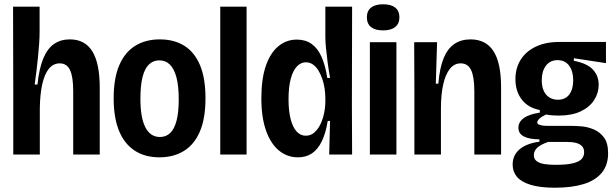

<svg xmlns="http://www.w3.org/2000/svg" viewBox="-20 -722 2876 897"><path d="M42 0V-288L41 -691H165V-571Q165 -550 163 -519.5Q161 -489 157.5 -455Q154 -421 150 -387.5Q146 -354 142 -327H155Q163 -403 182.5 -449.5Q202 -496 233 -517Q264 -538 306 -538Q377 -538 411.5 -482Q446 -426 446 -311V0H322V-296Q322 -364 307 -395Q292 -426 259 -426Q229 -426 208.5 -401Q188 -376 177.5 -329Q167 -282 166 -216V0Z M725 13Q657 13 609 -18.5Q561 -50 536 -111Q511 -172 511 -262Q511 -357 537.5 -418Q564 -479 612.5 -508.5Q661 -538 726 -538Q794 -538 841.5 -508Q889 -478 914.5 -417.5Q940 -357 940 -263Q940 -169 914 -108Q888 -47 839.5 -17Q791 13 725 13ZM727 -82Q756 -82 775.5 -101Q795 -120 805 -159Q815 -198 815 -257Q815 -320 804.5 -360Q794 -400 774 -420Q754 -440 724 -440Q696 -440 676 -421Q656 -402 646 -362.5Q636 -323 636 -261Q636 -171 659.5 -126.5Q683 -82 727 -82Z M1009 0V-691H1132V0Z M1372 13Q1322 13 1283.5 -18.5Q1245 -50 1223 -111.5Q1201 -173 1201 -263Q1201 -354 1222 -414.5Q1243 -475 1280.5 -506Q1318 -537 1367 -537Q1407 -537 1435.5 -517Q1464 -497 1482 -457Q1500 -417 1509 -358H1522Q1515 -397 1510.5 -432Q1506 -467 1503 -497Q1500 -527 1500 -550V-691H1625L1624 -238L1625 0H1518L1522 -157H1511Q1502 -100 1483.5 -62Q1465 -24 1437.5 -5.5Q1410 13 1372 13ZM1409 -88Q1431 -88 1448 -102.5Q1465 -117 1476.5 -140.5Q1488 -164 1494 -192.5Q1500 -221 1500 -249V-263Q1500 -285 1496.5 -308.5Q1493 -332 1485.5 -354Q1478 -376 1467 -393.5Q1456 -411 1441.5 -421Q1427 -431 1409 -431Q1385 -431 1366.5 -411Q1348 -391 1338 -352.5Q1328 -314 1328 -258Q1328 -205 1337.5 -167Q1347 -129 1365 -108.5Q1383 -88 1409 -88Z M1708 0V-525H1832V0ZM1770 -580Q1733 -580 1713.5 -595.5Q1694 -611 1694 -641Q1694 -671 1713.5 -686.5Q1733 -702 1770 -702Q1807 -702 1826.5 -686.5Q1846 -671 1846 -641Q1846 -612 1826.5 -596Q1807 -580 1770 -580Z M1916 0V-300L1915 -525H2022L2016 -331H2028Q2034 -405 2052.5 -450Q2071 -495 2102.5 -516.5Q2134 -538 2178 -538Q2250 -538 2285.5 -483Q2321 -428 2321 -314V0H2196V-295Q2196 -363 2181 -394.5Q2166 -426 2132 -426Q2102 -426 2081.5 -400Q2061 -374 2050.5 -327Q2040 -280 2040 -215V0Z M2573 155Q2503 155 2459 141.5Q2415 128 2395 104Q2375 80 2375 47Q2375 3 2407.5 -24.5Q2440 -52 2500 -60V-71Q2455 -71 2428.5 -84Q2402 -97 2402 -125Q2402 -152 2426.5 -170Q2451 -188 2502 -196V-208Q2448 -218 2418 -256.5Q2388 -295 2388 -352Q2388 -404 2412.5 -443Q2437 -482 2483 -504Q2529 -526 2592 -526H2811V-427L2661 -450V-438Q2723 -426 2750 -397Q2777 -368 2777 -326Q2777 -287 2755.5 -254Q2734 -221 2692.5 -201.5Q2651 -182 2590 -182Q2577 -182 2562 -183Q2547 -184 2531 -187Q2510 -177 2500 -167.5Q2490 -158 2490 -150Q2490 -144 2497 -140.5Q2504 -137 2515 -135.5Q2526 -134 2539 -134H2646Q2665 -134 2694 -132Q2723 -130 2752.5 -118Q2782 -106 2801.5 -80Q2821 -54 2821 -6Q2821 49 2791.5 85Q2762 121 2706.5 138Q2651 155 2573 155ZM2576 48Q2627 48 2656 41Q2685 34 2697 21Q2709 8 2709 -10Q2709 -28 2700 -38Q2691 -48 2677.5 -52.5Q2664 -57 2649.5 -58Q2635 -59 2624 -59H2541Q2504 -46 2489 -31Q2474 -16 2474 3Q2474 21 2487.5 31Q2501 41 2523.5 44.5Q2546 48 2576 48ZM2586 -256Q2621 -256 2639.5 -280.5Q2658 -305 2658 -347Q2658 -389 2639 -415Q2620 -441 2585 -441Q2550 -441 2530.5 -415Q2511 -389 2511 -348Q2511 -320 2519.5 -299.5Q2528 -279 2545.5 -267.5Q2563 -256 2586 -256Z"/></svg>

Font: Bricolage Grotesque 72pt SemiCondensed SemiBold
Style: Regular
Weight: 600
Width: 4
Designer: Mathieu Triay
Foundry: Atelier Triay
Version: Version 1.001;gftools[0.9.33.dev8+g029e19f]